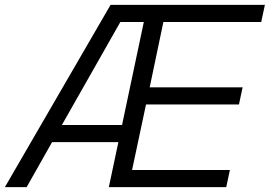

<svg xmlns="http://www.w3.org/2000/svg" viewBox="-51 -765 1103 785"><path d="M-31 0 401 -745H1032L1017 -675H617L561 -408H941L926 -338H546L489 -70H889L874 0H394L433 -184H162L58 0ZM202 -254H448L537 -675H441Z"/></svg>

Font: Plus Jakarta Display Light
Style: Italic
Weight: 300
Italic angle: -12°
Designer: Gumpita Rahayu
Foundry: Tokotype Studio
Version: Version 1.000;hotconv 1.0.109;makeotfexe 2.5.65596